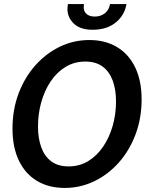

<svg xmlns="http://www.w3.org/2000/svg" viewBox="-20 -911 738 945"><path d="M298.5 14Q219.5 14 161.8 -20.8Q104 -55.5 72.8 -121Q41.5 -186.5 41.5 -278Q41.5 -371 71.2 -450.2Q101 -529.5 153.5 -588.8Q206 -648 274.2 -681Q342.5 -714 419.5 -714Q498.5 -714 556.2 -679.2Q614 -644.5 645.5 -579Q677 -513.5 677 -422Q677 -329 647.2 -249.8Q617.5 -170.5 565 -111.2Q512.5 -52 444 -19Q375.5 14 298.5 14ZM317.5 -92Q371.5 -92 414.5 -118.2Q457.5 -144.5 488 -189.8Q518.5 -235 534.8 -292.2Q551 -349.5 551 -412Q551 -470 534.8 -514.2Q518.5 -558.5 485.2 -583.2Q452 -608 400 -608Q346 -608 302.8 -581.8Q259.5 -555.5 229.2 -510.2Q199 -465 183 -407.8Q167 -350.5 167 -288Q167 -230.5 183 -186.2Q199 -142 232.2 -117Q265.5 -92 317.5 -92ZM436 -764.5Q375 -764.5 343.5 -794.8Q312 -825 312 -867Q312 -872.5 312.8 -878Q313.5 -883.5 314 -891H393.5Q393 -888 392.5 -884Q392 -880 392 -876Q392 -853.5 407 -841.5Q422 -829.5 446.5 -829.5Q475.5 -829.5 496 -845.5Q516.5 -861.5 521.5 -891H602.5Q593 -835 549 -799.8Q505 -764.5 436 -764.5Z"/></svg>

Font: Cabin SemiCondensedSemiBold
Style: Italic
Weight: 600
Width: 4
Italic angle: -10°
Designer: Pablo Impallari
Foundry: Pablo Impallari. http://www.impallari.com Igino Marini. http://www.ikern.com
Version: Version 3.001